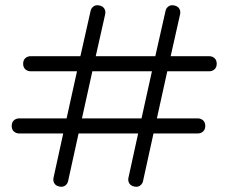

<svg xmlns="http://www.w3.org/2000/svg" viewBox="-20 -670 887 738"><path d="M223 -157H54Q42 -157 33.5 -164.5Q25 -172 25 -186Q25 -200 33.5 -207.5Q42 -215 54 -215H236L276 -396H98Q86 -396 77.5 -403.5Q69 -411 69 -425Q69 -439 77.5 -446.5Q86 -454 98 -454H289L328 -627Q330 -638 339 -645Q348 -652 362 -649Q376 -646 381.5 -636Q387 -626 384 -614L348 -454H577L616 -627Q618 -638 627 -645Q636 -652 650 -649Q664 -646 669.5 -636Q675 -626 672 -614L636 -454H784Q796 -454 804.5 -446.5Q813 -439 813 -425Q813 -411 804.5 -403.5Q796 -396 784 -396H623L583 -215H740Q752 -215 760.5 -207.5Q769 -200 769 -186Q769 -172 760.5 -164.5Q752 -157 740 -157H570L530 25Q528 36 519 43Q510 50 496 47Q482 44 476.5 34Q471 24 474 12L511 -157H282L242 25Q240 36 231 43Q222 50 208 47Q194 44 188.5 34Q183 24 186 12ZM295 -215H524L564 -396H335Z"/></svg>

Font: Cafe24 Ssurround air
Style: Light
Weight: 300
Designer: Cafe24 thkim, hmlim, mnelim, sdjeong, hskwak & 4IRTF
Foundry: Cafe24
Version: Version 1.001